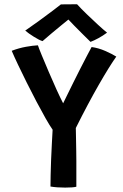

<svg xmlns="http://www.w3.org/2000/svg" viewBox="-20 -872 572 894"><path d="M225 -268Q212 -286.5 192.2 -321.2Q172.5 -356 149.8 -399Q127 -442 104.8 -486.8Q82.5 -531.5 64 -570.5Q45.5 -609.5 34.5 -635.5Q69 -648.5 101.2 -654.2Q133.5 -660 156.5 -661Q160.5 -648.5 174.5 -614.5Q188.5 -580.5 206.8 -537.8Q225 -495 243.2 -455Q261.5 -415 274 -391Q280 -403 292.5 -428.8Q305 -454.5 321 -486.8Q337 -519 353.5 -551.5Q370 -584 384.2 -611Q398.5 -638 406.5 -653Q439 -648.5 470.2 -634.8Q501.5 -621 521.5 -608.5Q489.5 -563.5 440 -477.2Q390.5 -391 333 -276Q333.5 -254.5 334 -225.5Q334.5 -196.5 335 -168.5Q335.5 -140.5 335.5 -122.5Q335.5 -100.5 335.5 -74.8Q335.5 -49 335.5 -29Q335.5 -9 335.5 -2.5Q320.5 1.5 283.5 1.5Q244 1.5 215 -3.5Q215 -25 215.8 -58.2Q216.5 -91.5 218 -129.5Q219.5 -167.5 221.5 -204Q223.5 -240.5 225 -268ZM339 -852Q357.5 -831.5 384 -806Q410.5 -780.5 436 -757Q461.5 -733.5 478.5 -720Q459 -705.5 438.2 -694.2Q417.5 -683 401.5 -677Q386.5 -691.5 366.2 -711.8Q346 -732 327.2 -751Q308.5 -770 298.5 -781Q287 -772 265.5 -754.2Q244 -736.5 220 -716.5Q196 -696.5 178 -680.5Q163 -685 137.5 -701Q112 -717 97.5 -729.5Q127 -750 162 -775.2Q197 -800.5 225.2 -822Q253.5 -843.5 263.5 -851.5Q270.5 -851.5 285 -851.8Q299.5 -852 314.8 -852Q330 -852 339 -852Z"/></svg>

Font: Grandstander Medium
Style: Regular
Weight: 500
Designer: Tyler Finck
Foundry: Etcetera Type Co
Version: Version 1.200; ttfautohint (v1.8.3)